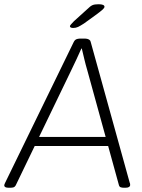

<svg xmlns="http://www.w3.org/2000/svg" viewBox="-37 -884 670 906"><path d="M5 2Q-7 2 -12 -1Q-17 -4 -17 -9Q-17 -11 -16 -14Q-15 -17 -13 -21L311 -686Q314 -692 318 -695.5Q322 -699 329 -700.5Q336 -702 344 -702H359Q369 -702 375 -700.5Q381 -699 385.5 -695.5Q390 -692 391 -686L575 -22Q577 -18 577 -15Q577 -12 577 -10Q577 -5 571.5 -1.5Q566 2 554 2H549Q538 2 532 -0.5Q526 -3 524 -11L375 -552Q367 -579 361 -604.5Q355 -630 349 -655H347Q336 -630 324 -604.5Q312 -579 299 -552L37 -9Q33 -2 27 0Q21 2 9 2ZM106 -195V-238H495V-195ZM308 -752Q302 -752 297.5 -754Q293 -756 293 -760Q293 -764 298.5 -769.5Q304 -775 312 -784L375 -841Q389 -855 399 -859.5Q409 -864 428 -864Q442 -864 449 -861Q456 -858 456 -852Q456 -847 447.5 -839Q439 -831 413 -812L359 -773Q342 -762 331.5 -757Q321 -752 308 -752Z"/></svg>

Font: Asap ExtraLight
Style: Italic
Weight: 250
Italic angle: -6°
Version: Version 3.001